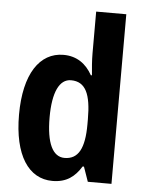

<svg xmlns="http://www.w3.org/2000/svg" viewBox="-54 -804 647 857"><g transform="rotate(5 269.5 -375.0)"><path d="M213 10C276 10 313 -19 342 -66H348L371 0H477V-760H342V-572C342 -542 345 -505 348 -475H343C316 -524 274 -555 214 -555C107 -555 39 -454 39 -272C39 -90 106 10 213 10ZM258 -97C205 -97 176 -156 176 -272C176 -384 205 -445 257 -445C323 -445 347 -390 347 -278V-255C347 -148 320 -97 258 -97Z"/></g></svg>

Font: Noto Sans Display SemiCondensed
Style: Bold
Weight: 700
Width: 4
Designer: Monotype Design Team
Foundry: Monotype Imaging Inc.
Version: Version 1.900